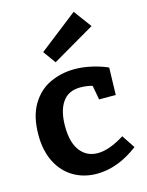

<svg xmlns="http://www.w3.org/2000/svg" viewBox="-125 -913 767 1002"><g transform="rotate(-15 258.0 -412.0)"><path d="M497 -72Q386 12 273 12Q203 12 147.5 -20.5Q92 -53 60.5 -115Q29 -177 29 -262Q29 -362 67 -425.5Q105 -489 166.5 -517.5Q228 -546 300 -546Q345 -546 394 -534.5Q443 -523 477 -507L473 -360H383L369 -437Q339 -446 303 -446Q239 -446 207 -399.5Q175 -353 175 -270Q175 -183 210 -137Q245 -91 305 -91Q367 -91 450 -143ZM444 -740 214 -606 165 -674 373 -836Z"/></g></svg>

Font: Bitter Pro
Style: Bold
Weight: 700
Designer: Sol Matas, and Bitter project Authors
Foundry: Sol Matas
Version: Version 1.010